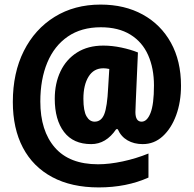

<svg xmlns="http://www.w3.org/2000/svg" viewBox="-20 -743 846 838"><path d="M770 -369Q770 -298 749 -240.5Q728 -183 690.5 -148.5Q653 -114 603 -114Q565 -114 536.5 -130.5Q508 -147 494 -179H487Q443 -114 378 -114Q300 -114 259.5 -167Q219 -220 219 -312Q219 -379 244 -431.5Q269 -484 316.5 -514Q364 -544 431 -544Q469 -544 509.5 -535.5Q550 -527 582 -514L573 -308Q573 -296 572 -282Q571 -268 571 -254Q571 -212 598 -212Q622 -212 637 -250Q652 -288 652 -370Q652 -445 626.5 -502.5Q601 -560 549 -592Q497 -624 420 -624Q335 -624 276 -583.5Q217 -543 186.5 -470Q156 -397 156 -300Q156 -172 219.5 -99Q283 -26 408 -26Q457 -26 515.5 -38.5Q574 -51 628 -73V32Q532 75 411 75Q292 75 208 30Q124 -15 80 -98.5Q36 -182 36 -298Q36 -425 84 -520.5Q132 -616 218.5 -669.5Q305 -723 419 -723Q524 -723 603 -679.5Q682 -636 726 -556.5Q770 -477 770 -369ZM344 -312Q344 -259 357.5 -235.5Q371 -212 393 -212Q422 -212 435 -244.5Q448 -277 452 -360L457 -442Q443 -445 431 -445Q389 -445 366.5 -408.5Q344 -372 344 -312Z"/></svg>

Font: Noto Sans Gujarati Condensed Black
Style: Regular
Weight: 900
Width: 3
Designer: Jelle Bosma - Monotype Design Team, Universal Thirst
Foundry: Monotype Imaging Inc.
Version: Version 2.106; ttfautohint (v1.8.4.7-5d5b)